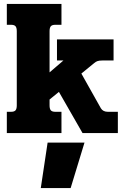

<svg xmlns="http://www.w3.org/2000/svg" viewBox="-20 -682 629 984"><path d="M15 -109H36Q53 -109 59.5 -116.5Q66 -124 66 -142V-522Q66 -540 59.5 -547.5Q53 -555 36 -555H15V-662H295V-555H264Q247 -555 240.5 -547.5Q234 -540 234 -522V-311L305 -372H272V-480H562V-372H505Q489 -372 480 -369Q471 -366 463 -359L397 -305L497 -127Q508 -109 533 -109H584V0H403L282 -211L234 -172V-142Q234 -124 240.5 -116.5Q247 -109 264 -109H295V0H15ZM224 49H413L342 282H189Z"/></svg>

Font: Pridi
Style: Bold
Weight: 700
Designer: Katatrad Team
Foundry: CadsonDemak
Version: Version 1.001